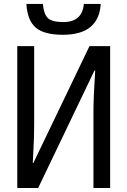

<svg xmlns="http://www.w3.org/2000/svg" viewBox="-20 -946 640 966"><path d="M66.9 -713.9H151.9V-323.2Q151.9 -253.9 148.4 -199.2L145 -126H147.9L430.2 -713.9H534.2V0H450.2V-387.2Q450.2 -455.6 459 -590.8H455.1L171.9 0H66.9ZM486.8 -926.3Q477.1 -771 296.9 -771Q201.7 -771 159.7 -807.1Q117.7 -843.3 112.8 -926.3H195.8Q199.7 -876.5 220.2 -855.7Q240.7 -835 298.8 -835Q393.6 -835 401.9 -926.3Z"/></svg>

Font: WenQuanYi Micro Hei Mono
Style: Regular
Weight: 400
Foundry: Ascender Corporation
Version: Version 0.2.0-beta